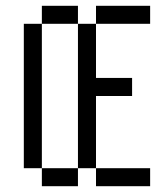

<svg xmlns="http://www.w3.org/2000/svg" viewBox="-20 -645 540 665"><path d="M500 0V-62.5H312.5V0ZM437.5 -312.5V-375H312.5V-562.5H250Q250 -562.5 250 -62.5H125V0H250V-62.5H312.5Q312.5 -62.5 312.5 -312.5ZM500 -562.5V-625H312.5V-562.5ZM125 -62.5Q125 -62.5 125 -562.5H62.5Q62.5 -562.5 62.5 -62.5ZM125 -562.5H250V-625H125Z"/></svg>

Font: BFUnifontExMono
Style: Regular
Weight: 500
Version: Version 15.0.06